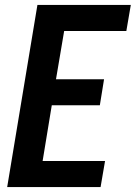

<svg xmlns="http://www.w3.org/2000/svg" viewBox="-20 -755 548 775"><path d="M9 0 131 -735H508L490 -630H239L206 -435H400L383 -330H189L152 -105H404L386 0Z"/></svg>

Font: Iosevka SS04 Extrabold
Style: Italic
Weight: 800
Italic angle: -9°
Monospace: yes
Designer: Belleve Invis
Foundry: Belleve Invis
Version: Version 19.0.0; ttfautohint (v1.8.4)